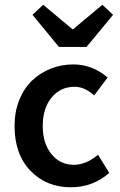

<svg xmlns="http://www.w3.org/2000/svg" viewBox="-20 -773 502 805"><path d="M277.8 12.2Q174.3 12.2 107.7 -56.9Q41 -126 41 -245.1Q41 -304.7 61 -354.2Q81.1 -403.8 115 -435.8Q148.9 -467.8 193.4 -485.4Q237.8 -502.9 287.1 -502.9Q366.7 -502.9 431.2 -448.2L375 -373Q334.5 -409.2 293 -409.2Q233.4 -409.2 196.3 -364Q159.2 -318.8 159.2 -245.1Q159.2 -171.9 195.6 -127Q231.9 -82 290 -82Q340.3 -82 391.1 -124L438 -47.9Q369.1 12.2 277.8 12.2ZM227.1 -576.2 116.2 -710.9 161.1 -752.9 283.2 -650.9H287.1L409.2 -752.9L454.1 -710.9L342.8 -576.2Z"/></svg>

Font: Toshiba Sans Medium
Style: Regular
Weight: 500
Designer: Paul D. Hunt
Foundry: Toshiba Corporation
Version: Version 2.020;PS 2.0;hotconv 1.0.86;makeotf.lib2.5.63406